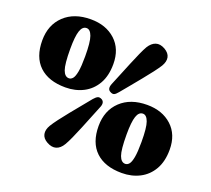

<svg xmlns="http://www.w3.org/2000/svg" viewBox="-124 -878 1164 1058"><g transform="rotate(20 458.0 -349.0)"><path d="M238 -718.5Q327 -718.5 382.5 -667.8Q438 -617 438 -528.5Q438 -459.5 411 -412.5Q384 -365.5 337.5 -341.5Q291 -317.5 232.5 -317.5Q133.5 -317.5 79.2 -369Q25 -420.5 25 -518Q25 -609 82.8 -663.8Q140.5 -718.5 238 -718.5ZM277.5 -515.5Q277.5 -599.5 265.5 -632.2Q253.5 -665 232 -665Q208 -665 197 -632.2Q186 -599.5 186 -527Q186 -437 198 -404.2Q210 -371.5 234 -371.5Q246.5 -371.5 256.2 -383Q266 -394.5 271.8 -425.8Q277.5 -457 277.5 -515.5ZM520.5 -394.5Q508 -379 498.5 -375Q489 -371 475 -379Q453.5 -390.5 467.5 -424Q479 -451.5 493.8 -487.8Q508.5 -524 523.8 -561Q539 -598 553 -629.2Q567 -660.5 577.5 -678.5Q595 -706.5 619 -714.5Q643 -722.5 672.5 -706Q701 -689.5 705.8 -665.5Q710.5 -641.5 693.5 -613Q682.5 -595.5 661.8 -568.2Q641 -541 615.5 -509.8Q590 -478.5 565 -448.2Q540 -418 520.5 -394.5ZM397 -309Q410 -324 419.8 -328.2Q429.5 -332.5 443.5 -325Q465 -312 450 -279Q438.5 -251 424 -214.8Q409.5 -178.5 394.2 -141.2Q379 -104 365 -73Q351 -42 340.5 -24.5Q323.5 4.5 299.2 12Q275 19.5 245.5 3Q217.5 -12.5 212.8 -36.8Q208 -61 225 -89.5Q235.5 -107 256.2 -134.5Q277 -162 302.5 -193.5Q328 -225 353 -255.2Q378 -285.5 397 -309ZM691 -381.5Q780 -381.5 835.5 -330.8Q891 -280 891 -191.5Q891 -122.5 864 -75.5Q837 -28.5 790.5 -4.5Q744 19.5 685.5 19.5Q586.5 19.5 532.2 -32Q478 -83.5 478 -181Q478 -272 535.8 -326.8Q593.5 -381.5 691 -381.5ZM730.5 -178.5Q730.5 -262.5 718.5 -295.2Q706.5 -328 685 -328Q661 -328 650 -295.2Q639 -262.5 639 -190Q639 -100 651 -67.2Q663 -34.5 687 -34.5Q699.5 -34.5 709.2 -46Q719 -57.5 724.8 -88.8Q730.5 -120 730.5 -178.5Z"/></g></svg>

Font: Fraunces 9pt Soft Black
Style: Regular
Weight: 900
Version: Version 1.000;[b76b70a41]